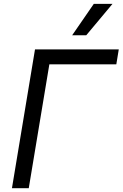

<svg xmlns="http://www.w3.org/2000/svg" viewBox="-20 -986 642 1006"><path d="M602.3 -727.3H163.4L42.6 0H130.7L238.6 -649.1H589.5ZM358 -801.1H431.8L569.6 -965.9H471.6Z"/></svg>

Font: Magic Ui Pro
Style: Italic
Weight: 400
Italic angle: -9.39999°
Designer: Stefan Endress, Andreas Faust
Version: Version 1.000;FEAKit 1.0